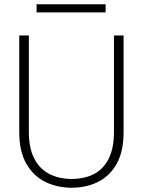

<svg xmlns="http://www.w3.org/2000/svg" viewBox="-20 -866 668 898"><path d="M315 12Q247 12 191.5 -15.5Q136 -43 103 -100.5Q70 -158 70 -249V-700H115V-250Q115 -172 141 -123Q167 -74 212.5 -51.5Q258 -29 315 -29Q374 -29 418.5 -51.5Q463 -74 488 -123Q513 -172 513 -250V-700H558V-249Q558 -158 526 -100.5Q494 -43 439 -15.5Q384 12 315 12ZM151 -808V-846H474V-808Z"/></svg>

Font: DM Sans 20pt ExtraLight
Style: Regular
Weight: 250
Version: Version 4.004;gftools[0.9.30]